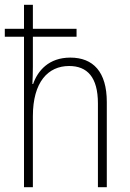

<svg xmlns="http://www.w3.org/2000/svg" viewBox="-20 -780 540 800"><path d="M80 0H117V-296C117 -438 180 -505 268 -505C343 -505 388 -459 388 -349V0H425V-355C425 -481 368 -540 273 -540C183 -540 137 -485 118 -430H115C116 -454 117 -473 117 -502V-627H299V-660H117V-760H80V-660H0V-627H80Z"/></svg>

Font: Noto Sans Mono ExtraCondensed ExtraLight
Style: Regular
Weight: 200
Width: 2
Designer: Monotype Design Team
Foundry: Monotype Imaging Inc.
Version: Version 2.014